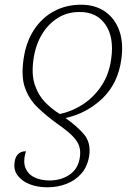

<svg xmlns="http://www.w3.org/2000/svg" viewBox="-20 -566 578 815"><path d="M324 -546Q383 -546 425 -517.5Q467 -489 486 -437Q505 -385 495 -314Q481 -212 415 -148.5Q349 -85 258 -65Q305 -32 335.5 3Q366 38 359 93Q352 140 326 170Q300 200 262 214.5Q224 229 182 229Q139 229 106 216Q73 203 55 179Q37 155 42 123Q44 102 56 89Q68 76 90 76Q77 119 88 146.5Q99 174 126.5 187Q154 200 190 200Q240 200 276 175Q312 150 319 102Q323 75 316 54Q309 33 287.5 11Q266 -11 224 -40Q177 -74 140.5 -109Q104 -144 86.5 -192Q69 -240 80 -315Q90 -387 124 -439Q158 -491 209.5 -518.5Q261 -546 324 -546ZM320 -515Q267 -516 225 -489.5Q183 -463 156.5 -417.5Q130 -372 122 -313Q113 -249 128 -205Q143 -161 172 -131.5Q201 -102 234 -82Q286 -93 332 -123Q378 -153 410.5 -201.5Q443 -250 452 -316Q465 -407 428 -461Q391 -515 320 -515Z"/></svg>

Font: Noto Serif ExtraLight
Style: Italic
Weight: 200
Italic angle: -12°
Designer: Monotype Design Team
Foundry: Monotype Imaging Inc.
Version: Version 2.014; ttfautohint (v1.8.4.7-5d5b)